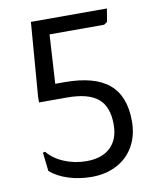

<svg xmlns="http://www.w3.org/2000/svg" viewBox="-85 -818 751 901"><g transform="rotate(-10 290.0 -367.0)"><path d="M510 -209Q510 -142 481.5 -91Q453 -40 400.5 -12Q348 16 280 16Q221 16 169 -0.5Q117 -17 83 -47L73 -136L84 -138Q112 -103 162 -82Q212 -61 269 -61Q342 -61 382.5 -99.5Q423 -138 423 -209Q423 -294 376.5 -332.5Q330 -371 230 -371H96V-396L124 -750H486L476 -688L460 -677H200L186 -444H230Q373 -444 441.5 -386.5Q510 -329 510 -209Z"/></g></svg>

Font: Farro Light
Style: Regular
Weight: 300
Designer: Aceler Chua
Foundry: Grayscale Limited
Version: Version 1.101